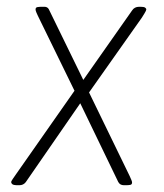

<svg xmlns="http://www.w3.org/2000/svg" viewBox="-20 -545 485 567"><path d="M33 2Q20 2 16.5 -1Q13 -4 13 -7Q13 -10 18 -17Q23 -24 27 -30L200 -277L92 -498Q90 -502 87.5 -508Q85 -514 85 -517Q85 -523 90.5 -524Q96 -525 104 -525H111Q120 -525 124 -518L226 -309L370 -514Q377 -525 391 -525H395Q405 -525 408.5 -522.5Q412 -520 412 -517Q412 -514 407 -506Q402 -498 399 -493L243 -272L363 -25Q366 -18 368 -13.5Q370 -9 370 -6Q370 0 364.5 1Q359 2 352 2H346Q334 2 329 -8L217 -240L56 -7Q49 2 37 2Z"/></svg>

Font: Asap Semi Condensed Semi Condensed Thin
Style: Italic
Weight: 100
Width: 4
Italic angle: -6°
Designer: Pablo Cosgaya
Foundry: Omnibus-Type
Version: Version 3.001; ttfautohint (v1.8.4.7-5d5b)